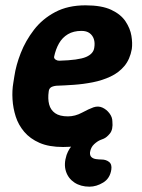

<svg xmlns="http://www.w3.org/2000/svg" viewBox="-20 -536 533 721"><path d="M217 16Q164 16 128.5 0.5Q93 -15 71 -41Q49 -67 39 -98.5Q29 -130 27 -163Q25 -196 30 -225L34 -250Q40 -291 58 -337Q76 -383 107.5 -424Q139 -465 187 -490.5Q235 -516 301 -516Q362 -516 398 -499Q434 -482 451.5 -455.5Q469 -429 473.5 -401.5Q478 -374 475 -352Q468 -313 447 -288Q426 -263 395 -248.5Q364 -234 328.5 -227Q293 -220 257 -217.5Q221 -215 191 -214Q176 -212 170 -207Q164 -202 163 -193Q159 -165 164.5 -144Q170 -123 187 -111Q204 -99 235 -99Q262 -99 288 -113Q314 -127 331 -133Q349 -139 364.5 -132Q380 -125 391 -110.5Q402 -96 402 -80Q405 -50 393 -35Q381 -20 369 -15Q350 -8 308.5 4Q267 16 217 16ZM202 -308Q275 -310 303 -322Q331 -334 334 -357Q337 -375 332.5 -389Q328 -403 316.5 -411.5Q305 -420 286 -420Q256 -420 235 -407.5Q214 -395 201.5 -373Q189 -351 183 -322Q183 -316 189 -312Q195 -308 202 -308ZM316 165Q283 165 259.5 149.5Q236 134 227.5 107Q219 80 230 46Q239 21 255.5 5Q272 -11 295 -21Q318 -31 344 -38L369 -15Q369 -15 357.5 -10.5Q346 -6 333.5 5.5Q321 17 318 36Q317 48 323.5 54Q330 60 341 61.5Q352 63 361 63Q378 63 389.5 72Q401 81 398 101Q393 134 367.5 149.5Q342 165 316 165Z"/></svg>

Font: Winky Sans SemiBold
Style: Italic
Weight: 600
Italic angle: -8.97852°
Designer: Simon Atzbach
Foundry: typofactur
Version: Version 1.205